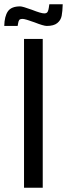

<svg xmlns="http://www.w3.org/2000/svg" viewBox="-40 -883 315 903"><path d="M73 0V-700H161V0ZM55 -853Q66 -853 110 -837Q153 -820 168 -820Q180 -820 184 -827.5Q188 -835 189.5 -846Q191 -857 192 -863H255Q254 -829 250 -808.5Q246 -788 229.5 -774.5Q213 -761 180 -761Q165 -761 122 -778Q78 -794 67 -794Q54 -794 50.5 -789Q47 -784 45.5 -775Q44 -766 43 -761H-20Q-19 -806 -3 -829.5Q13 -853 55 -853Z"/></svg>

Font: Homenaje
Style: Regular
Weight: 400
Designer: Constanza Artigas Preller, Agustina Mingote
Foundry: Constanza Artigas Preller, Agustina Mingote
Version: Version 1.100